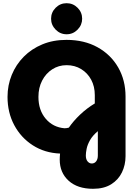

<svg xmlns="http://www.w3.org/2000/svg" viewBox="-20 -962 847 1199"><path d="M561 217Q464 217 408.5 166.5Q353 116 353 35Q353 27 353.5 17Q354 7 355 -3Q259 -7 185 -54.5Q111 -102 69 -180.5Q27 -259 27 -357Q27 -430 53.5 -494.5Q80 -559 128.5 -608Q177 -657 244.5 -685Q312 -713 395 -713Q506 -713 589 -667Q672 -621 718 -541Q764 -461 764 -359V13Q764 68 741.5 114.5Q719 161 674 189Q629 217 561 217ZM383 -161Q396 -161 410 -165Q438 -206 480 -246Q522 -286 572 -316V-368Q572 -422 549.5 -464Q527 -506 487 -530.5Q447 -555 396 -555Q346 -555 306 -529Q266 -503 243 -458.5Q220 -414 220 -357Q220 -274 265.5 -220.5Q311 -167 383 -161ZM553 59Q570 59 580.5 45.5Q591 32 591 9V-143Q558 -115 542 -86.5Q526 -58 521 -33Q516 -8 516 9Q516 33 527 46Q538 59 553 59ZM396 -748Q356 -748 327.5 -777Q299 -806 299 -845Q299 -885 327.5 -913.5Q356 -942 396 -942Q436 -942 464.5 -913.5Q493 -885 493 -845Q493 -806 464.5 -777Q436 -748 396 -748Z"/></svg>

Font: MuseoModerno ExtraBold
Style: Regular
Weight: 800
Designer: Pablo Cosgaya, Héctor Gatti, Marcela Romero, and the Authors of The MuseoModerno Project.
Foundry: Omnibus-Type Team
Version: Version 1.001